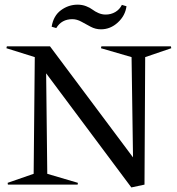

<svg xmlns="http://www.w3.org/2000/svg" viewBox="-20 -801 770 833"><path d="M549.8 12.2 180.2 -482.9 185.1 -46.9 317.9 -7.8 316.9 0H14.2L13.2 -7.8L126 -46.9L130.9 -553.2L7.8 -591.8L9.8 -600.1H196.8L557.1 -118.2L550.8 -553.2L418 -591.8L419.9 -600.1H721.2L723.1 -591.8L609.9 -553.2L606.9 0ZM204.1 -685.1Q211.9 -732.9 244.6 -756.8Q277.3 -780.8 316.9 -780.8Q336.4 -780.8 353.5 -774.2Q370.6 -767.6 381.3 -759.3Q392.1 -751 407.2 -744.4Q422.4 -737.8 438 -737.8Q461.4 -737.8 480.2 -748.8Q499 -759.8 508.8 -779.8L528.8 -773.9Q523.4 -732.9 491.2 -703.4Q459 -673.8 418 -673.8Q394.5 -673.8 373.8 -684.8Q353 -695.8 333.3 -706.8Q313.5 -717.8 293.9 -717.8Q247.1 -717.8 224.1 -679.2Z"/></svg>

Font: Halibut
Style: Regular
Weight: 400
Designer: Matteo Maggi
Foundry: Collletttivo
Version: Version 3.080 | FøM Fix